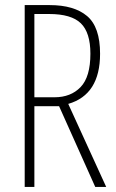

<svg xmlns="http://www.w3.org/2000/svg" viewBox="-20 -734 456 754"><path d="M175 -714Q271 -714 322 -671Q373 -628 373 -523Q373 -362 248 -326L397 0H354L212 -317H115V0H77V-714ZM173 -679H115V-352H194Q258 -352 296.5 -392Q335 -432 335 -523Q335 -606 297.5 -642.5Q260 -679 173 -679Z"/></svg>

Font: Noto Sans Devanagari ExtraCondensed ExtraLight
Style: Regular
Weight: 200
Width: 2
Designer: Jelle Bosma - Monotype Design Team
Foundry: Monotype Imaging Inc.
Version: Version 2.004; ttfautohint (v1.8.4.7-5d5b)